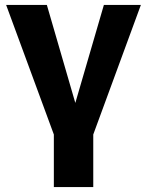

<svg xmlns="http://www.w3.org/2000/svg" viewBox="-20 -545 596 778"><path d="M198.2 212.9V0L4.9 -524.9H169.9L285.2 -127.9L400.9 -524.9H550.8L357.9 0V212.9Z"/></svg>

Font: Raleway-v4020 ExtraBold
Style: Regular
Weight: 800
Designer: Matt McInerney, Pablo Impallari, Rodrigo Fuenzalida
Foundry: Matt McInerney, Pablo Impallari, Rodrigo Fuenzalida
Version: Version 4.020;PS 004.020;hotconv 1.0.88;makeotf.lib2.5.64775